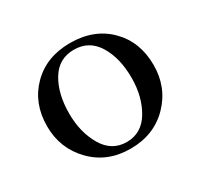

<svg xmlns="http://www.w3.org/2000/svg" viewBox="-106 -584 754 723"><g transform="rotate(-30 271.0 -222.5)"><path d="M41 -223Q41 -323 105 -387.5Q169 -452 272 -452Q376 -452 440 -388Q504 -324 504 -223Q504 -126 439 -59.5Q374 7 272 7Q171 7 106 -60Q41 -127 41 -223ZM137 -223Q137 -142 172 -82Q207 -22 272 -22Q337 -22 372.5 -81.5Q408 -141 408 -223Q408 -309 373 -366Q338 -423 272 -423Q206 -423 171.5 -366Q137 -309 137 -223Z"/></g></svg>

Font: Dihjauti
Style: Bold
Weight: 700
Designer: T. Christopher White
Version: Version 3.0.0